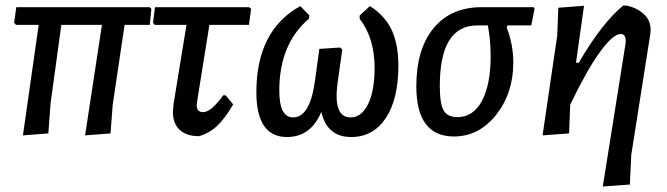

<svg xmlns="http://www.w3.org/2000/svg" viewBox="-20 -486 2415 695"><path d="M63 4 120 -396H38L31 -404L39 -460H522L528 -454L522 -396H431L388 -107L380 -3L288 4L349 -396H202L163 -111L155 -3Z M700 7Q655 7 630 -16.5Q605 -40 606 -83L608 -108L655 -396H540L534 -404L541 -460H882L889 -454L881 -396H738L694 -122L692 -106Q692 -80 715 -80Q744 -80 788 -141H797L824 -108Q793 -55 764.5 -29Q736 -3 700 7Z M1019 10Q908 10 908 -152Q908 -376 1067 -464L1100 -430L1098 -418Q991 -327 991 -158Q991 -61 1041 -61Q1102 -61 1120 -193L1136 -309L1211 -314L1219 -307L1202 -186Q1185 -61 1249 -61Q1289 -61 1312.5 -109.5Q1336 -158 1336 -240Q1336 -348 1282 -418V-430L1319 -464Q1373 -430 1397.5 -378Q1422 -326 1422 -249Q1422 -127 1376.5 -58.5Q1331 10 1251 10Q1164 10 1143 -81Q1105 10 1019 10Z M1623 8Q1487 8 1487 -174Q1487 -308 1549.5 -384Q1612 -460 1723 -460H1912L1915 -454L1903 -394H1817L1814 -387Q1838 -325 1838 -259Q1838 -149 1776 -70.5Q1714 8 1623 8ZM1636 -62Q1693 -62 1724.5 -121Q1756 -180 1756 -281Q1756 -341 1746 -394H1708Q1572 -394 1572 -175Q1572 -110 1586 -86Q1600 -62 1636 -62Z M2094 -465 2065 -259H2075Q2159 -403 2236 -466H2247Q2286 -458 2311 -434.5Q2336 -411 2335 -376L2334 -363L2265 75L2260 182L2162 189L2244 -326L2245 -337Q2245 -363 2227 -363Q2199 -363 2151.5 -297.5Q2104 -232 2044 -107L2040 -3L1944 4L1997 -357L2001 -458Z"/></svg>

Font: Alegreya Sans Medium
Style: Italic
Weight: 500
Italic angle: -7°
Designer: Juan Pablo del Peral
Foundry: Huerta Tipografica
Version: Version 2.007